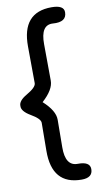

<svg xmlns="http://www.w3.org/2000/svg" viewBox="-105 -839 577 1073"><g transform="rotate(-10 183.0 -302.0)"><path d="M103 -389.6 101.6 -597.7Q100.1 -791 268.6 -791Q339.4 -791 338.9 -750.5Q338.9 -694.3 261.2 -700.2Q191.4 -705.1 192.4 -594.7L193.8 -388.2Q194.3 -336.9 127.9 -277.3Q194.3 -217.3 193.8 -166L192.4 -9.3Q191.4 97.2 261.7 96.2Q331.1 95.2 331.1 138.2Q331.1 187 268.6 187Q99.6 187 101.6 -6.3L103 -164.6Q103 -188 48.8 -219.2Q0 -248 2 -277.3Q0 -307.1 48.8 -335Q103 -366.2 103 -389.6Z"/></g></svg>

Font: Comic Relief
Style: Regular
Weight: 400
Designer: Jeff Davis
Foundry: Loudifier
Version: Version 1.0